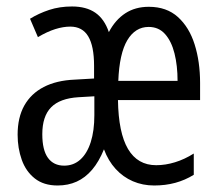

<svg xmlns="http://www.w3.org/2000/svg" viewBox="-20 -566 684 596"><path d="M441.9 -544.9Q497.1 -544.9 532.2 -513.2Q567.4 -481.4 584.2 -428Q601.1 -374.5 601.1 -308.6V-255.4H346.2Q347.7 -153.8 377.4 -103.5Q407.2 -53.2 464.8 -53.2Q493.7 -53.2 523.2 -62.3Q552.7 -71.3 581.5 -89.4V-23.4Q554.7 -6.8 524.2 1.5Q493.7 9.8 458.5 9.8Q422.9 9.8 392.3 -3.4Q361.8 -16.6 338.9 -41.7Q315.9 -66.9 302.7 -102.5Q287.1 -64 265.9 -39.1Q244.6 -14.2 218 -2.2Q191.4 9.8 158.7 9.8Q115.7 9.8 88.1 -12Q60.5 -33.7 47.6 -69.8Q34.7 -106 34.7 -147.9Q34.7 -201.2 55.4 -238.3Q76.2 -275.4 115.7 -295.9Q155.3 -316.4 211.4 -318.8L272 -322.3V-361.8Q272 -422.9 253.9 -453.1Q235.8 -483.4 198.2 -483.4Q176.3 -483.4 151.4 -475.6Q126.5 -467.8 97.7 -450.7L73.2 -507.8Q100.1 -524.4 132.6 -535.2Q165 -545.9 203.6 -545.9Q248 -545.9 276.1 -526.4Q304.2 -506.8 317.9 -466.3Q337.9 -504.4 368.9 -524.7Q399.9 -544.9 441.9 -544.9ZM272.9 -267.1 223.6 -264.2Q166 -260.7 138.7 -232.9Q111.3 -205.1 111.3 -149.4Q111.3 -100.1 128.9 -75.9Q146.5 -51.8 179.2 -51.8Q208.5 -51.8 229.5 -70.8Q250.5 -89.8 261.7 -125Q272.9 -160.2 272.9 -208.5ZM441.4 -482.4Q399.9 -482.4 375.2 -441.2Q350.6 -399.9 347.2 -314.9H531.2Q531.2 -362.3 521.7 -400.1Q512.2 -438 492.4 -460.2Q472.7 -482.4 441.4 -482.4Z"/></svg>

Font: Open Sans Condensed
Style: Regular
Weight: 400
Width: 3
Designer: Monotype Design Team
Foundry: Monotype Imaging Inc.
Version: Version 3.000